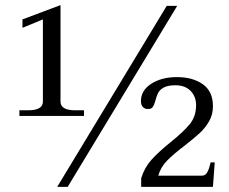

<svg xmlns="http://www.w3.org/2000/svg" viewBox="-20 -732 895 752"><path d="M56 -300H90Q148 -300 148 -334V-656L68 -623V-656L217 -712V-334Q217 -300 275 -300H309V-278H56ZM633 -709H674L245 0H204ZM533 -34Q546 -76 573.5 -106.5Q601 -137 648 -175Q698 -215 723 -245.5Q748 -276 748 -320Q748 -354 726.5 -376Q705 -398 667 -398Q637 -398 621 -389Q605 -380 599 -367.5Q593 -355 588 -336Q584 -321 578.5 -313Q573 -305 559 -305Q547 -305 539.5 -313Q532 -321 532 -336Q532 -378 572.5 -404Q613 -430 673 -430Q735 -430 774.5 -402Q814 -374 814 -316Q814 -283 799 -257Q784 -231 763 -211.5Q742 -192 705 -163Q660 -129 634.5 -103Q609 -77 600 -44H771Q785 -44 792.5 -58.5Q800 -73 805 -96H821L814 0H533Z"/></svg>

Font: Taviraj Light
Style: Regular
Weight: 300
Designer: Katatrad Team
Foundry: CadsonDemak
Version: Version 1.001